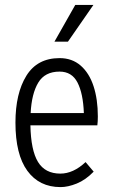

<svg xmlns="http://www.w3.org/2000/svg" viewBox="-20 -755 461 783"><path d="M43 -255Q43 -374 87.5 -446Q132 -518 223 -518Q274 -518 309 -487.5Q344 -457 361.5 -403.5Q379 -350 379 -280Q379 -270 378.5 -261Q378 -252 377 -244H104Q106 -142 135 -94.5Q164 -47 226 -47Q279 -47 329 -94L362 -55Q329 -21 293 -6.5Q257 8 227 8Q140 8 91.5 -58.5Q43 -125 43 -255ZM223 -463Q163 -463 136 -418Q109 -373 105 -294H322Q319 -374 296 -418.5Q273 -463 223 -463ZM202 -585 287 -735H361L257 -585Z"/></svg>

Font: Radio Canada Condensed Light
Style: Regular
Weight: 300
Width: 3
Designer: Charles Daoud, Etienne Aubert Bonn, Alexandre Saumier Demers, Jacques Le Bailly
Foundry: Radio-Canada
Version: Version 2.104; ttfautohint (v1.8.4.7-5d5b);gftools[0.9.28.de